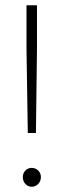

<svg xmlns="http://www.w3.org/2000/svg" viewBox="-20 -704 236 732"><path d="M81 -684V-520L86 -197H117L121 -520V-684ZM101 -64C82 -64 67 -49 67 -29C67 -8 82 8 101 8C120 8 136 -8 136 -29C136 -49 120 -64 101 -64Z"/></svg>

Font: Montserrat arm ExtraLight
Style: Regular
Weight: 275
Designer: Julieta Ulanovsky
Foundry: Julieta Ulanovsky
Version: Version 6.000;PS 006.000;hotconv 1.0.88;makeotf.lib2.5.64775